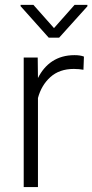

<svg xmlns="http://www.w3.org/2000/svg" viewBox="-20 -763 377 783"><path d="M322.3 -532.2C312.5 -536.1 299.8 -538.1 283.7 -538.1C211.9 -538.1 163.6 -502 134.8 -444.8L133.8 -528.3H76.7V0H134.8V-363.3C144 -397.9 161.1 -426.8 185.5 -448.7C210 -470.7 241.7 -481.9 281.2 -481.9C296.4 -481.9 308.1 -480.5 320.3 -478.5ZM64 -743.2V-737.8L178.7 -609.4H221.2L336.4 -737.3V-743.2H284.2L200.2 -648.4L116.2 -743.2Z"/></svg>

Font: Vazirmatn ExtraLight
Style: Regular
Weight: 200
Designer: Saber Rastikerdar
Foundry: Saber Rastikerdar
Version: Version 33.003